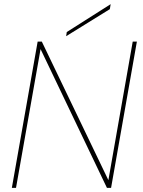

<svg xmlns="http://www.w3.org/2000/svg" viewBox="-20 -903 687 923"><path d="M618 -703 501 -37 181 -703H161L37 0H57L175 -667L494 0H514L638 -703ZM301 -749 298 -729 508 -859 512 -883Z"/></svg>

Font: Poppins Devanagari Thin
Style: Italic
Weight: 100
Italic angle: -10°
Designer: Ninad Kale (Devanagari), Jonny Pinhorn (Latin)
Foundry: Indian Type Foundry
Version: 4.005